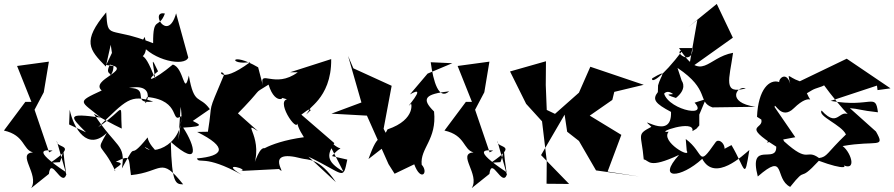

<svg xmlns="http://www.w3.org/2000/svg" viewBox="-33 -876 4556 978"><path d="M216 10C227 -83 281 81 305 13L256 -159C253 -115 371 -147 224 -47L272 -50C307 -135 273 -196 303 1C117 -123 205 -111 235 -109L217 -100L143 -317L190 -406L216 -562L54 -540L127 -357H96L-13 -211C95 -187 82 -113 135 -100C49 -93 169 12 126 82Z M684 -654C745 -568 908 -535 926 -583L864 -808C821 -654 727 -825 807 -807C776 -724 746 -799 747 -656C517 -746 517 -669 508 -813C384 -665 421 -624 506 -537L531 -648C549 -521 564 -510 479 -445C584 -527 488 -473 527 -547C645 -520 423 -470 485 -415C353 -354 376 -363 480 -277C304 -302 323 -284 405 -202L319 -242L322 -317C343 -219 413 -105 511 -199C452 -94 481 -161 555 -4C527 -19 626 -42 557 -52C635 -90 621 -74 634 16C796 0 783 -84 900 63C863 62 842 63 837 -153C992 -16 960 -135 900 -226C1024 -232 974 -245 949 -260L1036 -320C983 -394 956 -335 929 -491C903 -379 905 -533 847 -547C748 -464 696 -452 772 -513C733 -596 745 -565 758 -474C687 -650 704 -563 556 -646L508 -545C698 -513 610 -596 619 -594C694 -554 727 -603 704 -688ZM587 -221C578 -367 611 -326 467 -228C611 -367 630 -397 747 -359C630 -343 737 -428 624 -428C796 -460 676 -281 716 -382C895 -365 832 -239 893 -287L876 -164L887 -332C922 -138 737 -79 704 -128C854 -42 727 -115 719 -176C607 -37 678 -184 588 -18C608 -145 561 -118 445 -296C492 -271 538 -244 587 -221Z M1282 -533C1137 -618 1130 -541 1242 -560C1070 -432 1081 -539 1109 -497C1017 -277 1054 -377 1026 -205L971 -204C1130 -125 1107 -81 970 -69C982 -39 1006 -92 1198 14C1076 -59 1249 -10 1191 -5L1388 -15C1441 32 1299 -123 1503 -69C1535 -60 1592 -75 1678 52L1538 -78C1724 11 1713 47 1736 -63L1658 -81C1726 -162 1714 -69 1620 -190L1716 -2C1622 -56 1636 -92 1670 -147L1502 -292C1600 -368 1479 -246 1551 -316C1512 -318 1657 -366 1654 -575L1445 -508H1484C1366 -421 1286 -528 1306 -441ZM1429 -370C1368 -357 1501 -167 1480 -271C1477 -246 1490 -216 1515 -177C1319 -151 1246 -78 1328 -114C1299 -141 1278 -92 1250 -8C1322 -168 1189 -268 1281 -208L1155 -320C1158 -304 1146 -322 1158 -277C1330 -451 1240 -385 1335 -445C1371 -326 1438 -388 1386 -383Z M1956 -153 1921 -220 1962 -439 1767 -528 1740 -591 1808 -354 1655 -297 1836 -287 1946 -40 1977 9 2077 -39C2111 53 2152 3 2115 -37C2106 -122 2193 -164 2178 -308C2110 -375 2134 -397 2255 -411C2202 -363 2174 -461 2161 -559L2271 -554L2145 -501L2055 -395C2158 -455 2011 -299 2060 -347C2060 -362 2092 -268 1941 -217C1902 -137 1899 -221 1844 -66Z M2460 10C2471 -83 2525 81 2549 13L2500 -159C2497 -115 2615 -147 2468 -47L2516 -50C2551 -135 2517 -196 2547 1C2361 -123 2449 -111 2479 -109L2461 -100L2387 -317L2434 -406L2460 -562L2298 -540L2371 -357H2340L2231 -211C2339 -187 2326 -113 2379 -100C2293 -93 2413 12 2370 82Z M2856 -205 2916 -158 3003 -8 3223 23 3062 -2 3132 -189 2971 -287 3086 -367 3096 -408 3246 -444 2974 -536 2916 -404 2794 -296 2752 -316 2747 -443 2748 -564 2565 -512 2647 -347 2728 -258 2752 -57 2751 60 2866 61 2723 -86 2843 -292Z M3514 -220 3529 -237V-292L3562 -371L3505 -353C3583 -269 3346 -323 3347 -417C3335 -345 3342 -437 3394 -398C3403 -393 3330 -402 3410 -377C3517 -463 3353 -524 3447 -442L3418 -530C3586 -418 3517 -357 3596 -329L3815 -332C3663 -354 3721 -442 3766 -426C3647 -393 3682 -471 3701 -607C3567 -583 3542 -450 3426 -631H3495C3494 -533 3390 -618 3443 -618C3337 -478 3282 -450 3289 -477C3374 -527 3332 -492 3319 -441L3318 -407C3288 -369 3304 -349 3385 -306C3391 -148 3201 -305 3285 -230C3207 -189 3235 -195 3246 -64C3276 -59 3267 -13 3426 -87C3309 42 3435 33 3544 -67C3608 54 3753 -86 3784 -112C3758 49 3766 -13 3693 -137L3547 -59C3729 -65 3639 -194 3611 -150C3518 -17 3558 -95 3460 -168L3465 -109C3491 -64 3330 -155 3373 -205C3294 -196 3509 -272 3494 -208ZM3519 -774C3504 -691 3490 -607 3475 -524L3700 -684L3618 -856L3473 -738Z M4437 -417 4503 -426 4280 -577 4041 -462C3973 -485 3978 -520 3996 -431C3981 -518 3935 -481 3936 -458C3887 -475 3829 -422 3823 -281L3845 -267C3858 -215 3742 -242 3921 -129C3924 -36 3778 -164 3827 23C3974 -105 3909 34 3992 76C4084 -40 4026 64 4138 -57C4266 -9 4309 -19 4226 -55C4344 25 4305 -99 4259 -132C4432 -163 4479 -118 4429 -206L4296 -325C4341 -322 4347 -314 4439 -304C4426 -406 4407 -326 4198 -362L4434 -440ZM4104 -417C4142 -439 4217 -435 4135 -491C4136 -466 4322 -239 4317 -272C4238 -352 4247 -209 4152 -313C4131 -284 4254 -240 4276 -191C4177 -96 4182 -77 4139 -71C4070 -121 4091 -38 3961 -156C3915 -257 3904 -179 3873 -150L4018 -177L3913 -330C3911 -364 3944 -259 4011 -325C4103 -415 4108 -329 4077 -401Z"/></svg>

Font: Asimov Silicon
Style: Regular
Weight: 400
Designer: Google
Version: Version 2.000980; 2014